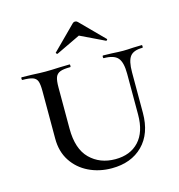

<svg xmlns="http://www.w3.org/2000/svg" viewBox="-99 -729 774 830"><g transform="rotate(-15 287.5 -314.0)"><path d="M390 -456Q387 -456 387 -462Q387 -468 390 -468L429 -467Q461 -465 480 -465Q495 -465 525 -467L563 -468Q565 -468 565 -462Q565 -456 563 -456Q523 -456 507.5 -436Q492 -416 492 -365V-184Q492 -91 440 -39Q388 13 301 13Q245 13 198.5 -9.5Q152 -32 124.5 -74Q97 -116 97 -174V-387Q97 -417 92 -431Q87 -445 72 -450.5Q57 -456 26 -456Q23 -456 23 -462Q23 -468 26 -468L72 -467Q108 -465 131 -465Q157 -465 195 -467L240 -468Q242 -468 242 -462Q242 -456 240 -456Q209 -456 194 -450Q179 -444 173.5 -429.5Q168 -415 168 -385V-200Q168 -109 212.5 -65Q257 -21 326 -21Q393 -21 431.5 -62.5Q470 -104 470 -182V-365Q470 -416 452.5 -436Q435 -456 390 -456ZM311 -641Q317 -641 322 -636L424 -533Q425 -533 425 -531Q425 -529 422.5 -527Q420 -525 419 -526L311 -578L202 -526Q200 -525 197 -528.5Q194 -532 196 -533L299 -636Q304 -641 311 -641Z"/></g></svg>

Font: Cormorant SC Medium
Style: Regular
Weight: 500
Designer: Christian Thalmann (Catharsis Fonts)
Foundry: Catharsis Fonts
Version: Version 4.000